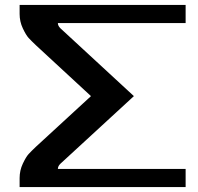

<svg xmlns="http://www.w3.org/2000/svg" viewBox="-20 -763 807 783"><path d="M351 -371 127 -578Q107 -597 96.5 -608.5Q86 -620 73 -647.5Q60 -675 60 -706V-743H161H737V-669H216Q216 -658 226 -648L526 -371L226 -95Q216 -85 216 -74H737V0H161H60V-37Q60 -68 73 -95.5Q86 -123 96.5 -134.5Q107 -146 127 -165Z"/></svg>

Font: Aneo
Style: Regular
Weight: 400
Designer: Anastasios Pappas
Foundry: Anastasios Pappas
Version: Version 1.000